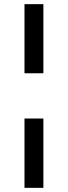

<svg xmlns="http://www.w3.org/2000/svg" viewBox="-20 -725 327 925"><path d="M98 -372V-705H189V-372ZM98 180V-154H189V180Z"/></svg>

Font: Nunito Sans 12pt ExtraLight 10pt Medium
Style: Regular
Weight: 500
Version: Version 3.101;gftools[0.9.27]